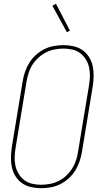

<svg xmlns="http://www.w3.org/2000/svg" viewBox="-20 -980 540 1008"><path d="M195 8Q168 8 142 2Q116 -4 95.5 -18.5Q75 -33 61.5 -54.5Q48 -76 42.5 -101.5Q37 -127 37.5 -154Q38 -181 42 -208L99 -553Q103 -578 111.5 -603Q120 -628 134 -650.5Q148 -673 168.5 -691.5Q189 -710 213 -722Q237 -734 263 -738.5Q289 -743 314 -743Q341 -743 367 -737Q393 -731 413.5 -716.5Q434 -702 447.5 -680.5Q461 -659 466.5 -633.5Q472 -608 471.5 -581Q471 -554 467 -527L410 -182Q406 -157 397.5 -132Q389 -107 375 -84.5Q361 -62 340.5 -43.5Q320 -25 296 -13Q272 -1 246 3.5Q220 8 195 8ZM196 -10Q218 -10 242 -14.5Q266 -19 288 -30Q310 -41 328 -58Q346 -75 359 -95.5Q372 -116 379.5 -139Q387 -162 390 -185L447 -530Q451 -554 452 -578Q453 -602 448 -625Q443 -648 431 -667.5Q419 -687 401.5 -700.5Q384 -714 361 -719.5Q338 -725 313 -725Q291 -725 267 -720.5Q243 -716 221.5 -705Q200 -694 181.5 -677Q163 -660 150 -639.5Q137 -619 130 -596Q123 -573 119 -550L62 -205Q58 -181 57 -157Q56 -133 61 -110Q66 -87 78 -67.5Q90 -48 107.5 -34.5Q125 -21 148 -15.5Q171 -10 196 -10ZM331 -811 255 -950 274 -960 347 -819Z"/></svg>

Font: Iosevka Thin
Style: Italic
Weight: 100
Italic angle: -9°
Monospace: yes
Designer: Belleve Invis
Foundry: Belleve Invis
Version: Version 32.5.0; ttfautohint (v1.8.4)